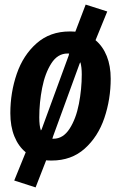

<svg xmlns="http://www.w3.org/2000/svg" viewBox="-20 -683 527 836"><path d="M462 -340Q462 -251 434.5 -169.5Q407 -88 349 -36Q291 16 205 16Q189 16 181 15L135 133L42 103L92 -20Q60 -46 42.5 -89.5Q25 -133 25 -190Q25 -280 53 -361.5Q81 -443 139.5 -494.5Q198 -546 283 -546Q300 -546 308 -545L353 -663L447 -633L396 -508Q428 -481 445 -438.5Q462 -396 462 -340ZM151 -172Q151 -135 158 -115L161 -119L279 -441L281 -450H274Q231 -450 203.5 -407Q176 -364 163.5 -300Q151 -236 151 -172ZM336 -359Q336 -391 330 -412L327 -407L211 -89L208 -79H213Q255 -79 283 -122.5Q311 -166 323.5 -230.5Q336 -295 336 -359Z"/></svg>

Font: Fira Sans Extra Condensed SemiBold
Style: Italic
Weight: 600
Width: 3
Italic angle: -8°
Designer: Carrois Corporate & Edenspiekermann AG
Foundry: Carrois Corporate GbR & Edenspiekermann AG
Version: Version 4.203